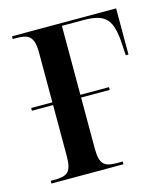

<svg xmlns="http://www.w3.org/2000/svg" viewBox="-87 -605 591 675"><g transform="rotate(-15 209.0 -268.0)"><path d="M18 0H280V-10H260C216 -10 197 -19 197 -79V-265H301V-275H197V-526H274C356 -526 380 -502 385 -404L387 -368H397V-536H18V-526H30C74 -526 95 -517 95 -456V-275H18V-265H95V-79C95 -19 77 -10 30 -10H18Z"/></g></svg>

Font: Noto Serif Display Condensed Medium
Style: Regular
Weight: 500
Width: 3
Designer: Monotype Design Team
Foundry: Monotype Imaging Inc.
Version: Version 2.009